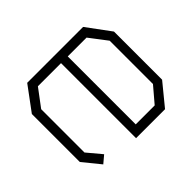

<svg xmlns="http://www.w3.org/2000/svg" viewBox="-116 -632 787 787"><g transform="rotate(45 278.0 -238.5)"><path d="M81 -232V-98L157 -41H408L470 -93L497 -61L422 0H144L40 -77V-401L143 -477H422L516 -400V-232ZM475 -381 408 -438H157L81 -380V-271H475Z"/></g></svg>

Font: Turret Road Light
Style: Regular
Weight: 300
Designer: Noponies
Foundry: Noponies
Version: Version 1.001; ttfautohint (v1.8)